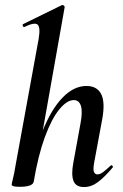

<svg xmlns="http://www.w3.org/2000/svg" viewBox="-20 -746 495 775"><path d="M60 8Q41 8 34 5.5Q27 3 27 0Q27 -4 32.5 -26Q38 -48 42 -74L136 -589Q144 -637 131.5 -647Q119 -657 78 -637Q74 -636 72 -642Q70 -648 74 -649L229 -725Q234 -727 238 -723Q242 -719 241 -717L116 -12Q111 8 60 8ZM319 9Q286 9 276.5 -16Q267 -41 276 -89L305 -248Q314 -296 306.5 -319Q299 -342 278 -342Q250 -342 219 -304Q188 -266 161 -192.5Q134 -119 116 -12L98 -13Q118 -132 152.5 -218.5Q187 -305 232.5 -352Q278 -399 329 -399Q371 -399 388 -367Q405 -335 393 -267L360 -89Q355 -61 359.5 -51.5Q364 -42 373 -42Q384 -42 397 -52Q410 -62 426 -77Q429 -81 433.5 -77Q438 -73 434 -69Q403 -32 376 -11.5Q349 9 319 9Z"/></svg>

Font: Cormorant
Style: Bold Italic
Weight: 700
Italic angle: -10°
Designer: Christian Thalmann (Catharsis Fonts)
Foundry: Catharsis Fonts
Version: Version 4.000